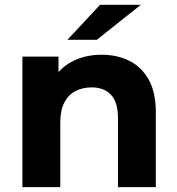

<svg xmlns="http://www.w3.org/2000/svg" viewBox="-20 -771 731 791"><path d="M72.3 0V-537.9H221V-388.8L193 -433.6Q222 -488.4 275.9 -516.9Q329.8 -545.5 398.6 -545.5Q462.8 -545.5 513.2 -520.3Q563.6 -495.1 592.8 -442.6Q622 -390.2 622 -307.8V0H466V-284.5Q466 -349.3 437.5 -380.2Q408.9 -411 357.4 -411Q319.9 -411 290.4 -395.4Q261 -379.8 244.7 -347.9Q228.3 -316.1 228.3 -266.1V0ZM257.8 -607 392.3 -751.3H560.2L378.9 -607Z"/></svg>

Font: Montserrat Thin
Style: Regular
Weight: 100
Designer: Julieta Ulanovsky
Foundry: Julieta Ulanovsky
Version: Version 9.000